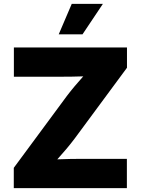

<svg xmlns="http://www.w3.org/2000/svg" viewBox="-20 -973 728 993"><path d="M51.3 0H636.2V-151.4H424.8C375.5 -151.4 326.2 -151.4 276.4 -148.9C309.1 -185.1 340.3 -221.7 367.2 -257.8L636.7 -622.6V-727.5H51.8V-576.2H277.8C322.3 -576.2 366.7 -576.2 410.6 -578.1C380.4 -544.4 351.6 -510.7 326.2 -477.1L51.3 -105ZM283.7 -795.4H406.7L512.2 -953.1H351.1Z"/></svg>

Font: Raveo ExtraBold
Style: Regular
Weight: 800
Designer: Jakub Foglar, Rasmus Andersson (Inter)
Foundry: Jakubfoglar.com
Version: Version 1.100;Glyphs 3.2.3 (3260)